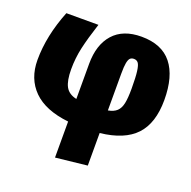

<svg xmlns="http://www.w3.org/2000/svg" viewBox="-136 -687 1039 1047"><g transform="rotate(20 383.5 -163.5)"><path d="M475 18V207L292 227V18Q156 3 88 -64.5Q20 -132 20 -241Q20 -381 81 -534H267Q238 -445 224 -383Q210 -321 210 -256Q210 -190 228 -156.5Q246 -123 292 -113V-317Q292 -428 348 -491Q404 -554 511 -554Q629 -554 687 -481.5Q745 -409 745 -271Q745 -137 679.5 -67Q614 3 475 18ZM556 -269Q556 -335 551.5 -369Q547 -403 538 -414.5Q529 -426 513 -426Q499 -426 491 -418Q483 -410 479 -389Q475 -368 475 -326V-113Q508 -119 525.5 -135.5Q543 -152 549.5 -183Q556 -214 556 -269Z"/></g></svg>

Font: Fira Sans Black
Style: Regular
Weight: 900
Designer: Carrois Corporate & Edenspiekermann AG
Foundry: Carrois Corporate GbR & Edenspiekermann AG
Version: Version 4.203